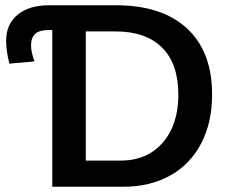

<svg xmlns="http://www.w3.org/2000/svg" viewBox="-20 -708 868 728"><path d="M784.2 -349.6Q784.2 -243.2 742.7 -164.1Q701.2 -84.5 624.8 -42.2Q548.3 0 449.2 0H178.2V-594.2H164.1Q129.9 -594.2 113.8 -579.8Q97.7 -565.4 97.7 -535.6Q97.7 -510.7 110.8 -475.1L15.6 -466.8Q3.4 -513.2 3.4 -554.2Q3.4 -616.7 47.1 -652.3Q90.8 -688 165 -688H419.9Q594.2 -688 689.2 -600.1Q784.2 -512.2 784.2 -349.6ZM656.2 -349.6Q656.2 -466.3 594.5 -527.6Q532.7 -588.9 417.5 -588.9H305.2V-99.1H437.5Q504.4 -99.1 553.2 -129.6Q602.1 -160.2 629.2 -216.3Q656.2 -272.5 656.2 -349.6Z"/></svg>

Font: Arimo SemiBold
Style: Regular
Weight: 600
Designer: Steve Matteson
Foundry: Monotype Imaging Inc.
Version: Version 1.33